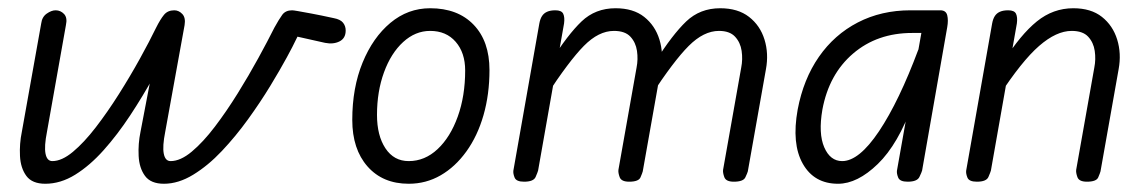

<svg xmlns="http://www.w3.org/2000/svg" viewBox="-20 -441 2782 466"><path d="M90 5Q58 5 44 -14Q30 -33 28.5 -62.5Q27 -92 33 -121L80 -384Q82 -400 93.5 -408Q105 -416 115 -416Q127 -416 135.5 -407Q144 -398 140 -380L94 -121Q87 -86 90.5 -68Q94 -50 107 -50Q130 -50 157 -72.5Q184 -95 212.5 -132Q241 -169 268.5 -212.5Q296 -256 319.5 -298.5Q343 -341 359 -374Q369 -394 378 -405Q387 -416 403 -416Q414 -416 422.5 -407Q431 -398 428 -380L381 -121Q374 -86 377.5 -68Q381 -50 394 -50Q418 -50 445.5 -73Q473 -96 501.5 -133.5Q530 -171 557 -214.5Q584 -258 607 -300Q630 -342 646 -374Q657 -394 665 -405Q673 -416 689 -416Q692 -416 703.5 -414Q715 -412 736.5 -408Q758 -404 790 -397Q806 -394 812.5 -386Q819 -378 819 -367Q819 -348 804 -340.5Q789 -333 769 -337L702 -352L697 -342Q692 -331 676 -301.5Q660 -272 636 -232.5Q612 -193 582 -151.5Q552 -110 518.5 -74.5Q485 -39 449 -17Q413 5 378 5Q346 5 332 -14Q318 -33 316.5 -62.5Q315 -92 321 -121L347 -257H354Q327 -208 296 -161Q265 -114 231.5 -76.5Q198 -39 162.5 -17Q127 5 90 5Z M972 5Q909 5 872 -37Q835 -79 835 -150Q835 -228 860 -289Q885 -350 927.5 -385.5Q970 -421 1024 -421Q1091 -421 1129.5 -381Q1168 -341 1168 -271Q1168 -212 1153.5 -161.5Q1139 -111 1112 -73.5Q1085 -36 1049.5 -15.5Q1014 5 972 5ZM972 -50Q1011 -50 1042 -79Q1073 -108 1091 -158Q1109 -208 1109 -270Q1109 -313 1086 -339.5Q1063 -366 1024 -366Q988 -366 958.5 -339Q929 -312 912 -265.5Q895 -219 895 -162Q895 -112 915.5 -81Q936 -50 972 -50Z M1252 0Q1233 0 1229 -10Q1225 -20 1226 -27L1289 -384Q1291 -395 1295.5 -402Q1300 -409 1308 -412.5Q1316 -416 1328 -416Q1343 -416 1347 -407.5Q1351 -399 1349 -384L1286 -27Q1285 -23 1280 -11.5Q1275 0 1252 0ZM1507 0Q1488 0 1484 -11Q1480 -22 1481 -29L1525 -277Q1529 -297 1526 -317.5Q1523 -338 1510 -352Q1497 -366 1470 -366Q1433 -366 1397 -329.5Q1361 -293 1305 -207L1317 -292Q1358 -357 1391.5 -389Q1425 -421 1474 -421Q1517 -421 1543.5 -400Q1570 -379 1580.5 -345Q1591 -311 1584 -273L1540 -25Q1539 -21 1534.5 -10.5Q1530 0 1507 0ZM1761 0Q1742 0 1738 -11Q1734 -22 1735 -29L1779 -277Q1783 -297 1780 -317.5Q1777 -338 1764 -352Q1751 -366 1725 -366Q1688 -366 1651.5 -329.5Q1615 -293 1559 -207L1571 -292Q1612 -357 1645.5 -389Q1679 -421 1728 -421Q1771 -421 1798 -400Q1825 -379 1835.5 -345Q1846 -311 1839 -273L1795 -25Q1794 -21 1789 -10.5Q1784 0 1761 0Z M2014 5Q1956 5 1928.5 -43.5Q1901 -92 1916 -175Q1930 -249 1967.5 -303Q2005 -357 2062 -386.5Q2119 -416 2190 -416H2252L2243 -361H2194Q2109 -361 2050.5 -311Q1992 -261 1976 -175Q1966 -117 1980.5 -83.5Q1995 -50 2024 -50Q2065 -50 2113.5 -122.5Q2162 -195 2209 -321L2195 -188Q2160 -91 2110.5 -43Q2061 5 2014 5ZM2183 0Q2164 0 2160 -10Q2156 -20 2157 -27L2226 -416H2262Q2276 -416 2279 -404Q2282 -392 2279 -375L2218 -27Q2217 -23 2211.5 -11.5Q2206 0 2183 0Z M2351 0Q2332 0 2328 -10Q2324 -20 2325 -27L2388 -384Q2390 -395 2394.5 -402Q2399 -409 2407 -412.5Q2415 -416 2427 -416Q2442 -416 2446 -407.5Q2450 -399 2448 -384L2385 -27Q2384 -23 2379 -11.5Q2374 0 2351 0ZM2618 0Q2599 0 2595 -11Q2591 -22 2592 -29L2636 -277Q2640 -297 2637 -317.5Q2634 -338 2621 -352Q2608 -366 2581 -366Q2544 -366 2502 -329.5Q2460 -293 2404 -207L2416 -292Q2457 -357 2496.5 -389Q2536 -421 2585 -421Q2628 -421 2654.5 -400Q2681 -379 2691.5 -345Q2702 -311 2695 -273L2651 -25Q2650 -21 2645.5 -10.5Q2641 0 2618 0Z"/></svg>

Font: Edu VIC WA NT Beginner
Style: Regular
Weight: 400
Designer: Tina and Corey Anderson
Foundry: Google for Education
Version: Version 1.003